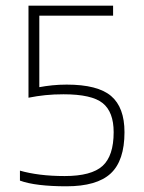

<svg xmlns="http://www.w3.org/2000/svg" viewBox="-20 -647 505 674"><path d="M417 -183Q417 -83 368.5 -38Q320 7 213 7Q160 7 118.5 2Q77 -3 50 -13V-48Q81 -39 120.5 -34Q160 -29 207 -29Q301 -29 340 -64.5Q379 -100 379 -183Q379 -254 340.5 -285Q302 -316 203 -316Q169 -316 139.5 -313Q110 -310 80 -304V-627H377V-592H118V-341Q139 -345 163.5 -347.5Q188 -350 214 -350Q323 -350 370 -310Q417 -270 417 -183Z"/></svg>

Font: Blinker ExtraLight
Style: Regular
Weight: 200
Designer: Juergen Huber
Foundry: supertype
Version: Version 1.017;hotconv 1.0.117;makeotfexe 2.5.65602